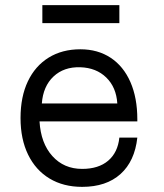

<svg xmlns="http://www.w3.org/2000/svg" viewBox="-20 -715 640 748"><path d="M60 -255Q60 -338 88.5 -398Q117 -458 169.5 -490.5Q222 -523 293 -523Q361 -523 411 -490Q461 -457 488 -395.5Q515 -334 515 -250V-242H134Q139 -157 184 -107Q229 -57 300 -57Q364 -57 401.5 -89Q439 -121 445 -179H515Q505 -87 449.5 -37Q394 13 300 13Q227 13 173 -19.5Q119 -52 89.5 -112.5Q60 -173 60 -255ZM293 -453Q229 -455 188.5 -417Q148 -379 143 -312H437Q433 -375 394 -413Q355 -451 293 -453ZM445 -625H145V-695H445Z"/></svg>

Font: Orbit
Style: Regular
Weight: 400
Designer: Sooun Cho
Foundry: JAMO
Version: Version 1.000; ttfautohint (v1.8.4.7-5d5b);gftools[0.9.29]